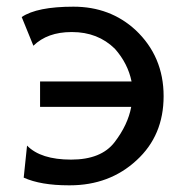

<svg xmlns="http://www.w3.org/2000/svg" viewBox="-20 -540 550 575"><path d="M61 -104 51 -8Q102 15 186 15H189Q308 15 389 -60Q470 -134 470 -252Q470 -371 386 -450Q310 -520 200 -520Q91 -520 45 -489L80 -403Q122 -444 194 -444H196Q273 -444 324 -394Q363 -350 374 -296H100V-220H373Q363 -166 323 -114Q283 -62 193 -62Q102 -62 61 -104Z"/></svg>

Font: Sawarabi Gothic
Style: Regular
Weight: 400
Designer: mshio (mshio@users.sourceforge.jp)
Version: Version 20141215